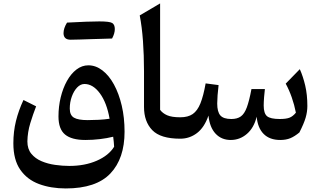

<svg xmlns="http://www.w3.org/2000/svg" viewBox="-20 -791 1829 1095"><path d="M690.4 -40Q690.4 113.3 609.4 198.5Q528.3 283.7 355 283.7Q270 283.7 202.4 258.5Q134.8 233.4 95.5 176.8Q56.2 120.1 56.2 26.4Q56.2 -40.5 71 -100.8Q85.9 -161.1 113.8 -220.7L186 -184.6Q168.5 -139.6 152.8 -88.6Q137.2 -37.6 136.2 15.6Q136.2 58.6 158.7 85.9Q181.2 113.3 217 128.4Q252.9 143.6 294.7 149.4Q336.4 155.3 375 155.3Q463.9 155.3 532 125.5Q600.1 95.7 630.9 45.9Q629.4 17.6 625.5 -11.2Q589.8 -2.4 549.6 2.4Q509.3 7.3 466.8 7.3Q388.7 7.3 351.1 -23.7Q313.5 -54.7 313.5 -127Q313.5 -183.6 326.2 -235.8Q338.9 -288.1 361.8 -329.3Q384.8 -370.6 416 -394.5Q447.3 -418.5 483.9 -418.5Q526.4 -418.5 564 -389.6Q601.6 -360.8 629.9 -309.1Q658.2 -257.3 674.3 -188.7Q690.4 -120.1 690.4 -40ZM605 -113.8Q588.9 -205.6 549.6 -258.8Q510.3 -312 461.9 -312Q439 -312 419.9 -292Q400.9 -272 389.4 -240Q377.9 -208 377.9 -171.9Q377.9 -133.8 401.9 -119.9Q425.8 -106 480 -106Q509.3 -106 542.2 -107.7Q575.2 -109.4 605 -113.8ZM382.8 -564.5Q342.8 -564.5 342.3 -601.6Q342.3 -629.9 362.3 -662.1Q487.3 -668.9 546.4 -668.9Q605.5 -668.9 620.1 -659.7Q634.8 -650.4 634.8 -625.2Q634.8 -600.1 619.1 -571.3Q591.3 -570.3 563.7 -569.6Q536.1 -568.8 503.9 -567.9Q471.7 -566.9 437 -565.7Q402.3 -564.5 382.8 -564.5Z M893.1 -771.5V-164.6Q907.2 -145 933.6 -133.5Q960 -122.1 1007.8 -122.1H1008.3V0H1007.8Q895.5 0 848.4 -48.8Q801.3 -97.7 801.3 -180.7V-384.8Q801.3 -476.6 795.4 -557.1Q789.6 -637.7 776.9 -703.1Z M1578.6 7.3Q1518.1 7.3 1483.9 -26.9Q1449.7 -61 1443.8 -125.5Q1428.7 -62.5 1388.4 -27.6Q1348.1 7.3 1295.9 7.3Q1243.2 7.3 1209.5 -28.6Q1175.8 -64.5 1168.9 -131.8Q1145.5 -64 1103.3 -32Q1061 0 1008.3 0Q990.7 0 990.7 -34.2V-87.9Q990.7 -122.1 1008.3 -122.1Q1052.2 -122.1 1079.1 -140.6Q1106 -159.2 1123 -201.4Q1140.1 -243.7 1152.8 -315.4L1226.6 -305.7Q1223.1 -278.3 1220.9 -248Q1218.8 -217.8 1218.8 -200.7Q1218.8 -153.3 1236.6 -132.8Q1254.4 -112.3 1299.3 -112.3Q1333 -112.3 1353.5 -127Q1374 -141.6 1387.7 -178.7Q1401.4 -215.8 1414.1 -283.2H1490.7Q1488.3 -266.1 1486.1 -236.8Q1483.9 -207.5 1483.9 -189Q1483.9 -144.5 1502.9 -128.4Q1522 -112.3 1575.2 -112.3Q1612.3 -112.3 1631.3 -119.9Q1650.4 -127.4 1667.5 -148.4Q1658.7 -193.4 1644 -235.4Q1629.4 -277.3 1609.4 -314L1689.9 -396.5Q1708.5 -355 1720.7 -303Q1732.9 -251 1732.9 -186.5Q1732.9 -153.3 1723.1 -119.9Q1713.4 -86.4 1687.5 -35.6Q1660.6 -13.2 1636 -2.9Q1611.3 7.3 1578.6 7.3Z"/></svg>

Font: Pinar DS4-Medium
Style: Regular
Weight: 500
Designer: Amin Abedi
Version: Version 2.000